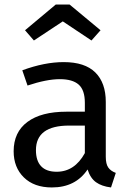

<svg xmlns="http://www.w3.org/2000/svg" viewBox="-20 -812 579 844"><path d="M489 -52 468 12Q427 7 402 -11Q377 -29 365 -67Q312 12 208 12Q130 12 85 -32Q40 -76 40 -147Q40 -231 100.5 -276Q161 -321 272 -321H353V-360Q353 -416 326 -440Q299 -464 243 -464Q185 -464 101 -436L78 -503Q176 -539 260 -539Q353 -539 399 -493.5Q445 -448 445 -364V-123Q445 -91 456 -75.5Q467 -60 489 -52ZM353 -139V-260H284Q138 -260 138 -152Q138 -105 161 -81Q184 -57 229 -57Q308 -57 353 -139ZM90 -679 225 -792H286L422 -679L382 -634L256 -718L129 -634Z"/></svg>

Font: Fira Sans
Style: Regular
Weight: 400
Designer: bBox Type GmbH & Carrois Corporate GbR & Edenspiekermann AG
Foundry: bBox Type GmbH & Carrois Corporate GbR & Edenspiekermann AG
Version: Version 4.301